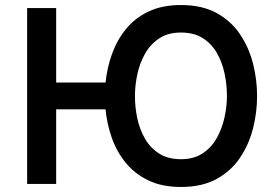

<svg xmlns="http://www.w3.org/2000/svg" viewBox="-20 -732 1103 764"><path d="M700 12Q625 12 570.8 -14Q516.5 -40 480.5 -84Q444.5 -128 425 -183.2Q405.5 -238.5 400 -297H203.5V0H88V-700H203.5V-403.5H400Q406 -462.5 425.8 -517.5Q445.5 -572.5 481.2 -616.5Q517 -660.5 571.2 -686.2Q625.5 -712 700 -712Q784 -712 841.8 -680.2Q899.5 -648.5 935 -595.8Q970.5 -543 986.8 -479Q1003 -415 1003 -350Q1003 -285 986.8 -221Q970.5 -157 935 -104.2Q899.5 -51.5 841.8 -19.8Q784 12 700 12ZM700 -98.5Q751 -98.5 786 -121.5Q821 -144.5 842.2 -182.2Q863.5 -220 873.2 -264Q883 -308 883 -350Q883 -395.5 873.5 -440Q864 -484.5 842.8 -521.5Q821.5 -558.5 786.5 -580.5Q751.5 -602.5 700 -602.5Q648.5 -602.5 613.5 -579.2Q578.5 -556 557.2 -518.5Q536 -481 526.5 -436.5Q517 -392 517 -350Q517 -305 526.5 -260.5Q536 -216 557.5 -179.2Q579 -142.5 614 -120.5Q649 -98.5 700 -98.5Z"/></svg>

Font: Overpass SemiBold
Style: Regular
Weight: 600
Designer: Delve Withrington, Dave Bailey, Thomas Jockin
Foundry: Delve Fonts LLC
Version: Version 4.000